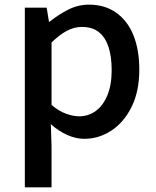

<svg xmlns="http://www.w3.org/2000/svg" viewBox="-20 -584 670 827"><path d="M87 223V-551H181L191 -490H193Q230 -520 273 -542Q316 -564 363 -564Q432 -564 481 -529Q530 -494 555 -431.5Q580 -369 580 -284Q580 -190 546.5 -123Q513 -56 459 -21Q405 14 343 14Q307 14 270 -2.5Q233 -19 199 -49L202 45V223ZM321 -83Q361 -83 392.5 -106Q424 -129 442.5 -173.5Q461 -218 461 -282Q461 -340 447.5 -381.5Q434 -423 406 -445.5Q378 -468 332 -468Q300 -468 268.5 -451.5Q237 -435 202 -401V-132Q234 -105 265 -94Q296 -83 321 -83Z"/></svg>

Font: Noto Sans KR Thin Medium
Style: Regular
Weight: 500
Version: Version 2.004-H2;hotconv 1.0.118;makeotfexe 2.5.65603